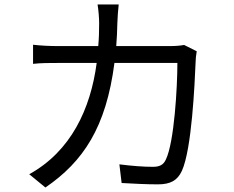

<svg xmlns="http://www.w3.org/2000/svg" viewBox="-20 -807 1040 854"><path d="M855 -579 799 -607C782 -604 762 -602 735 -602H497C500 -635 501 -669 502 -705C503 -729 505 -764 508 -787H414C418 -763 421 -727 421 -704C421 -668 420 -634 417 -602H241C200 -602 162 -604 127 -608V-523C162 -527 202 -527 242 -527H410C383 -322 295 -134 110 -32L182 27C350 -88 452 -240 489 -527H769C769 -419 755 -175 718 -98C707 -73 689 -65 660 -65C617 -65 567 -69 511 -76L521 7C573 10 631 13 682 13C738 13 769 -4 789 -47C833 -143 846 -434 850 -530C850 -545 852 -560 855 -579Z"/></svg>

Font: Spoqa Han Sans Neo
Style: Regular
Weight: 400
Designer: [Spoqa Han Sans Neo] Dong-huui Kim ___ Younghwa Kang ___ Yujin Lee ___ [Noto Sans] Ryoko NISHIZUKA ____ (kana & ideograp
Foundry: Spoqa (http://www.spoqa-han-sans.com)
Version: Version 1.100;hotconv 1.0.109;makeotfexe 2.5.65596